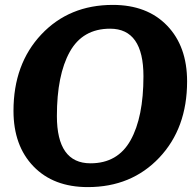

<svg xmlns="http://www.w3.org/2000/svg" viewBox="-20 -744 787 783"><path d="M743 -412Q743 -221 629.5 -101Q516 19 338 19Q198 19 116.5 -65.5Q35 -150 35 -292Q35 -483 148.5 -603.5Q262 -724 440 -724Q580 -724 661.5 -639.5Q743 -555 743 -412ZM212 -271Q212 -78 349 -78Q460 -78 512.5 -172Q565 -266 565 -433Q565 -627 429 -627Q317 -627 264.5 -532.5Q212 -438 212 -271Z"/></svg>

Font: Andada SC
Style: Bold Italic
Weight: 700
Italic angle: -8.29999°
Designer: Carolina Giovagnoli
Foundry: Carolina Giovagnoli
Version: Version 1.003